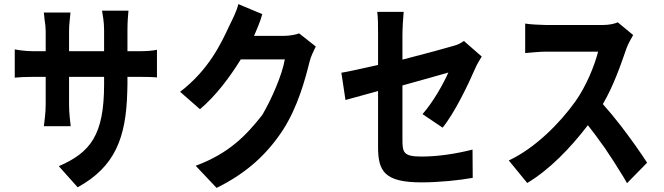

<svg xmlns="http://www.w3.org/2000/svg" viewBox="-20 -849 3240 937"><path d="M602 -474H653C695 -474 731 -473 746 -471V-606C722 -601 695 -599 653 -599H602V-703C602 -743 605 -777 607 -797H478C481 -777 488 -743 488 -703V-599H317V-697C317 -735 323 -769 324 -788H194C195 -779 196 -769 197 -759L198 -750C201 -732 203 -714 203 -697V-599H144C104 -599 67 -605 52 -608V-470C69 -472 104 -474 144 -474H203V-339C203 -294 196 -253 194 -233H325C323 -253 317 -295 317 -339V-474H488V-437C488 -191 422 -105 267 -38L359 65C541 -35 595 -176 601 -399L602 -436L601 -405C601 -415 602 -425 602 -436V-437V-442V-474Z M1361 -215C1433 -327 1469 -460 1491 -549C1497 -574 1512 -603 1521 -622L1440 -686C1421 -679 1391 -674 1366 -674H1219C1220 -675 1221 -676 1222 -679C1231 -700 1251 -745 1260 -780L1143 -829C1136 -795 1111 -748 1099 -723C1059 -637 999 -508 859 -401L956 -316C1035 -383 1101 -472 1155 -559H1370C1357 -484 1306 -366 1260 -288C1182 -189 1099 -101 935 -40L1037 68C1187 -6 1285 -99 1361 -215Z M2287 19 2286 -119C2207 -99 2120 -85 2036 -85C1948 -85 1944 -106 1944 -168V-432C2050 -461 2143 -488 2168 -495C2145 -442 2094 -351 2042 -292L2140 -226C2198 -297 2264 -434 2300 -517C2307 -535 2323 -559 2331 -573L2244 -649C2229 -639 2216 -631 2193 -625C2157 -614 2052 -586 1944 -558V-675C1944 -709 1947 -760 1950 -791H1821C1825 -764 1825 -721 1825 -688V-532C1744 -514 1683 -500 1646 -494L1666 -361C1697 -370 1751 -384 1808 -400L1819 -403C1821 -404 1823 -404 1825 -405V-133C1825 -15 1854 41 2037 41C2122 41 2220 31 2287 19Z M3138 -55C3109 -100 3062 -167 3013 -231L3006 -240C2978 -276 2949 -311 2922 -341C2975 -431 3011 -537 3038 -615C3045 -635 3064 -667 3070 -678L2995 -740C2979 -733 2953 -727 2921 -727H2645C2621 -727 2565 -730 2543 -734V-590C2560 -591 2611 -597 2645 -597H2899C2881 -527 2841 -429 2788 -354C2713 -249 2592 -126 2463 -66L2553 44C2662 -21 2764 -127 2849 -238C2874 -206 2899 -173 2922 -140L2928 -132C2933 -125 2938 -118 2942 -111L2948 -102C2966 -76 2983 -49 2999 -23L3004 -15C3017 5 3029 25 3040 45L3138 -55Z"/></svg>

Font: Glow Sans TC Compressed
Style: Bold
Weight: 700
Width: 2
Designer: Ryoko NISHIZUKA (kana, bopomofo & ideographs); Paul D. Hunt (Latin, Greek & Cyrillic); Sandoll Communications, Soo-young
Version: Version 0.93